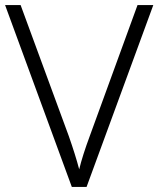

<svg xmlns="http://www.w3.org/2000/svg" viewBox="-20 -734 622 754"><path d="M582 -714 320 0H262L0 -714H61L250 -200Q276 -126 291 -69Q304 -123 333 -201L520 -714Z"/></svg>

Font: Noto Sans Sinhala Light
Style: Regular
Weight: 300
Designer: Jelle Bosma - Monotype Design Team
Foundry: Monotype Imaging Inc.
Version: Version 2.006; ttfautohint (v1.8.4.7-5d5b)